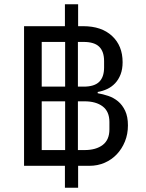

<svg xmlns="http://www.w3.org/2000/svg" viewBox="-20 -800 684 902"><path d="M347 82H285V-21H93V-677H285V-780H347V-677H371Q457 -677 506.5 -631Q556 -585 556 -508Q556 -475 546.5 -450.5Q537 -426 521 -409Q505 -392 484 -382Q463 -372 439 -368V-362Q463 -358 488.5 -349.5Q514 -341 534.5 -324Q555 -307 568 -279.5Q581 -252 581 -211Q581 -170 567 -135.5Q553 -101 529 -75.5Q505 -50 472 -35.5Q439 -21 400 -21H347ZM286 -393V-603H176V-393ZM346 -393H373Q423 -393 446 -415.5Q469 -438 469 -483V-513Q469 -558 446 -580.5Q423 -603 373 -603H346ZM286 -95V-324H176V-95ZM346 -95H377Q431 -95 462.5 -119Q494 -143 494 -192V-227Q494 -276 462.5 -300Q431 -324 377 -324H346Z"/></svg>

Font: Aneliza
Style: Regular
Weight: 400
Designer: Mike Abbink, Paul van der Laan, Pieter van Rosmalen
Foundry: Bold Monday
Version: Version 3.001;September 8, 2019;FontCreator 11.5.0.2425 64-b